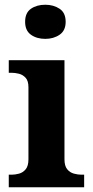

<svg xmlns="http://www.w3.org/2000/svg" viewBox="-20 -790 392 810"><path d="M171 -626Q135 -626 110.5 -643.5Q86 -661 86 -698Q86 -736 110.5 -753Q135 -770 171 -770Q206 -770 231.5 -753Q257 -736 257 -698Q257 -661 231.5 -643.5Q206 -626 171 -626ZM17 0V-53H29Q44 -53 60.5 -57.5Q77 -62 88.5 -76Q100 -90 100 -118V-422Q100 -449 88 -462Q76 -475 59.5 -479Q43 -483 29 -483H17V-536H252V-118Q252 -90 263.5 -76Q275 -62 292 -57.5Q309 -53 323 -53H335V0Z"/></svg>

Font: Noto Serif Oriya
Style: Bold
Weight: 700
Designer: David Williams
Foundry: Google LLC, David Williams
Version: Version 1.051; ttfautohint (v1.8.4.7-5d5b)